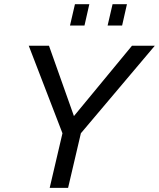

<svg xmlns="http://www.w3.org/2000/svg" viewBox="-20 -912 771 932"><path d="M319.8 -788.1 343.8 -891.6H413.6L390.1 -788.1ZM502.4 -788.1 526.4 -891.6H596.2L572.8 -788.1ZM221.2 0 283.2 -265.1 119.6 -689.9H217.8L338.9 -348.6L620.6 -689.9H731.4L372.6 -265.1L310.5 0Z"/></svg>

Font: HK Grotesk Medium Legacy Italic
Style: Regular
Weight: 500
Italic angle: -13°
Designer: Alfredo Marco Pradil
Foundry: Hanken Design Co.
Version: Version 2.022;PS 002.022;hotconv 1.0.88;makeotf.lib2.5.64775